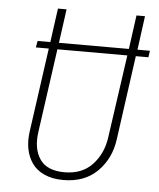

<svg xmlns="http://www.w3.org/2000/svg" viewBox="-51 -726 647 780"><g transform="rotate(5 272.5 -336.0)"><path d="M541 -543.9 537.1 -517.1H485.8L438 -172.9Q427.2 -94.2 374.8 -42.2Q322.3 9.8 235.8 9.8Q190.9 9.8 158.2 -5.1Q125.5 -20 107.7 -45.9Q89.8 -71.8 83.7 -104.5Q77.6 -137.2 83 -174.8L130.9 -517.1H78.1L83 -543.9H134.8L153.8 -682.1H189L169.9 -543.9H455.1L474.1 -682.1H508.8L490.2 -543.9ZM402.8 -178.2 451.2 -517.1H166L118.2 -175.8Q108.4 -106.9 137.5 -64.5Q166.5 -22 237.8 -22Q309.6 -22 351.6 -66.9Q393.6 -111.8 402.8 -178.2Z"/></g></svg>

Font: Fira Sans Compressed UltraLight
Style: Italic
Weight: 200
Width: 3
Italic angle: -8°
Designer: Carrois Corporate & Edenspiekermann AG
Foundry: Carrois Corporate GbR & Edenspiekermann AG
Version: Version 4.203;PS 004.203;hotconv 1.0.88;makeotf.lib2.5.64775